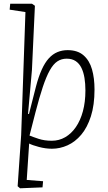

<svg xmlns="http://www.w3.org/2000/svg" viewBox="-20 -787 582 1034"><path d="M88 227 75 216 94 -60 117 -722 32 -735 35 -767H152L168 -756L152 -410L131 -174L136 -173L174 -322Q188 -375 205 -412.5Q222 -450 243 -473Q264 -496 289.5 -506.5Q315 -517 344 -517Q398 -517 430 -489Q462 -461 475.5 -413.5Q489 -366 489 -305Q489 -221 469.5 -160.5Q450 -100 417.5 -61.5Q385 -23 344 -4.5Q303 14 260 14Q226 14 190 4.5Q154 -5 137 -14L124 182L212 189L209 222ZM339 -471Q311 -471 289 -456.5Q267 -442 248 -408Q229 -374 210.5 -318.5Q192 -263 171 -182L139 -57Q156 -50 187.5 -39.5Q219 -29 259 -29Q298 -29 331 -48Q364 -67 388.5 -102.5Q413 -138 426.5 -188Q440 -238 440 -300Q440 -336 435 -367Q430 -398 418.5 -421.5Q407 -445 387.5 -458Q368 -471 339 -471Z"/></svg>

Font: Literata ExtraLight
Style: Italic
Weight: 250
Italic angle: -2°
Designer: Latin by Veronika Burian and Jose Scaglione. Greek by Irene Vlachou. Cyrillic by Vera Evstafieva
Foundry: TypeTogether
Version: Version 3.002